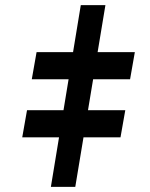

<svg xmlns="http://www.w3.org/2000/svg" viewBox="-20 -726 581 746"><path d="M389.6 -706.1 272.5 0H177.7L293.9 -706.1ZM66.4 -192.4 85 -297.9H466.8L448.2 -192.4ZM103.5 -418 122.1 -523.4H503.9L485.4 -418Z"/></svg>

Font: Inter Tight Black
Style: Italic
Weight: 900
Italic angle: -9.39999°
Designer: Rasmus Andersson
Foundry: rsms
Version: Version 3.004; ttfautohint (v1.8.4.7-5d5b)